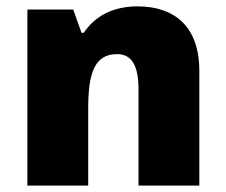

<svg xmlns="http://www.w3.org/2000/svg" viewBox="-20 -583 710 603"><path d="M412 -563C334 -563 278 -532 243 -480H236L210 -553H66V0H257V-242C257 -352 276 -413 348 -413C395 -413 415 -375 415 -302V0H606V-360C606 -502 526 -563 412 -563Z"/></svg>

Font: Noto Sans Lao UI Blk
Style: Regular
Weight: 900
Designer: Monotype Design Team
Foundry: Monotype Imaging Inc.
Version: Version 2.000